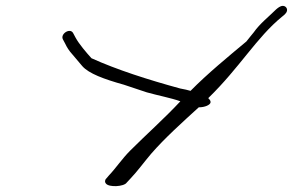

<svg xmlns="http://www.w3.org/2000/svg" viewBox="-20 -681 996 653"><path d="M194 -547 202 -532C207 -521 215 -508 227 -495L260 -456C282 -431 333 -412 401 -393L479 -367C518 -356 561 -348 592 -337C593 -337 593 -337 593 -336C541 -280 477 -223 423 -169C395 -141 374 -109 351 -85L339 -71C337 -66 336 -62 340 -57C350 -43 402 -46 411 -60L424 -74C447 -98 471 -131 494 -158C540 -211 600 -265 656 -316C677 -316 694 -324 696 -332C697 -337 694 -342 689 -346V-348C795 -451 853 -554 939 -624C945 -629 954 -635 956 -644C958 -653 951 -661 942 -661C933 -661 925 -654 919 -649C896 -626 863 -600 843 -571C836 -562 827 -552 818 -540C758 -490 685 -430 628 -372C619 -375 608 -377 593 -380C483 -410 377 -444 291 -483C273 -503 249 -531 237 -553L229 -568C219 -588 184 -566 194 -547Z"/></svg>

Font: Stray Cat
Style: UltExtObl
Weight: 400
Version: Version 1.0